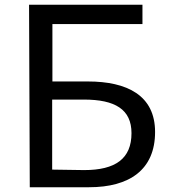

<svg xmlns="http://www.w3.org/2000/svg" viewBox="-20 -761 720 806"><path d="M105 25H354C523 25 631 -48 631 -207C631 -361 513 -419 349 -419H200V-660H578V-741H102ZM199 -49V-343H332C463 -343 532 -302 532 -202C532 -95 465 -47 333 -47Z"/></svg>

Font: GenEiGothic-pro-Regular
Style: Regular
Weight: 400
Designer: Ryoko NISHIZUKA (kana & ideographs); Paul D. Hunt (Latin, Greek & Cyrillic); Wenlong ZHANG (bopomofo); Sandoll Communica
Foundry: Adobe Systems Incorporated; o_tamon
Version: Version 1.000.140830